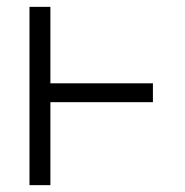

<svg xmlns="http://www.w3.org/2000/svg" viewBox="-20 -540 540 560"><path d="M66 0V-520H127V-297H426V-242H127V0Z"/></svg>

Font: Iosevka Fixed SS04 Light
Style: Regular
Weight: 300
Monospace: yes
Designer: Belleve Invis
Foundry: Belleve Invis
Version: Version 32.5.0